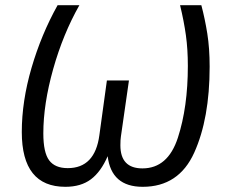

<svg xmlns="http://www.w3.org/2000/svg" viewBox="-20 -708 878 740"><path d="M64 -199Q64 -318 101.5 -446.5Q139 -575 202 -688H286Q223 -577 185 -442Q147 -307 147 -194Q147 -120 169.5 -90Q192 -60 241 -60Q346 -60 363 -187L392 -398H477L446 -182Q444 -170 444 -148Q444 -59 529 -59Q627 -59 665.5 -177Q704 -295 704 -454Q704 -518 696.5 -572Q689 -626 674 -688H756Q770 -635 779 -578.5Q788 -522 788 -451Q788 -251 728.5 -119.5Q669 12 530 12Q409 12 395 -106Q369 -46 330.5 -17Q292 12 232 12Q64 12 64 -199Z"/></svg>

Font: Fira Sans Book
Style: Italic
Weight: 350
Italic angle: -8°
Designer: bBox Type GmbH & Carrois Corporate GbR & Edenspiekermann AG
Foundry: bBox Type GmbH & Carrois Corporate GbR & Edenspiekermann AG
Version: Version 4.301